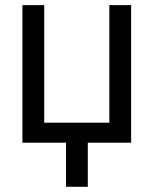

<svg xmlns="http://www.w3.org/2000/svg" viewBox="-20 -550 593 740"><path d="M318.4 -35.2V169.9H234.4V-35.2ZM485.4 0H66.4V-530.3H150.4V-77.1H401.4V-530.3H485.4Z"/></svg>

Font: WEMIX Pretendard Variable
Style: Regular
Weight: 400
Designer: Base glyphs from Inter by Rasmus Andersson; Hangeul glyphs from Noto Sans CJK(Source Han Sans) by Jang Soo-young and Kan
Foundry: Kil Hyung-jin
Version: Version 1.000;Glyphs 3.2 (3208)